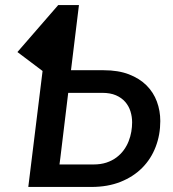

<svg xmlns="http://www.w3.org/2000/svg" viewBox="-20 -740 686 760"><path d="M350 -89Q379 -89 401.5 -96.5Q424 -104 441 -116.8Q458 -129.5 470 -146Q482 -162.5 489.2 -181Q496.5 -199.5 499.8 -218.8Q503 -238 503 -255.5Q503 -278 496.5 -299Q490 -320 475.8 -336.5Q461.5 -353 439 -362.8Q416.5 -372.5 384.5 -372.5H250L219 -116L215.5 -89ZM390.5 -462Q448 -462 490.2 -445.8Q532.5 -429.5 560 -402Q587.5 -374.5 601 -338Q614.5 -301.5 614.5 -261Q614.5 -206.5 596.2 -158.8Q578 -111 543 -75.8Q508 -40.5 457.2 -20.2Q406.5 0 341.5 0H92L148.5 -459L49 -534L210.5 -720H292.5L261 -462Z"/></svg>

Font: Lato SemiBold
Style: Italic
Weight: 600
Italic angle: -7°
Designer: Lukasz Dziedzic with Adam Twardoch and Botio Nikoltchev
Foundry: tyPoland Lukasz Dziedzic
Version: Version 2.015; 2015-08-06; http://www.latofonts.com/